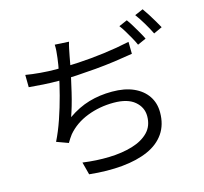

<svg xmlns="http://www.w3.org/2000/svg" viewBox="-124 -985 1247 1174"><g transform="rotate(-15 500.0 -397.5)"><path d="M391 -771Q385 -752 380.5 -729.5Q376 -707 372 -687Q368 -663 361 -627.5Q354 -592 345 -551Q336 -510 326 -467.5Q316 -425 305 -387.5Q294 -350 284 -322Q350 -368 418.5 -388Q487 -408 565 -408Q645 -408 701 -383Q757 -358 787 -313.5Q817 -269 817 -210Q817 -132 779.5 -77.5Q742 -23 673 7.5Q604 38 509 47Q414 56 300 44L279 -36Q366 -24 447.5 -26.5Q529 -29 594 -48.5Q659 -68 697 -107Q735 -146 735 -208Q735 -264 690 -302Q645 -340 557 -340Q468 -340 389.5 -309.5Q311 -279 261 -220Q252 -208 245 -197.5Q238 -187 230 -173L156 -200Q184 -256 208 -326Q232 -396 250.5 -466.5Q269 -537 281 -597Q293 -657 297 -693Q300 -717 301.5 -736.5Q303 -756 302 -776ZM80 -644Q120 -637 172.5 -632.5Q225 -628 270 -628Q334 -628 414 -632.5Q494 -637 579 -648Q664 -659 742 -676L743 -600Q690 -591 629 -582.5Q568 -574 505 -568.5Q442 -563 382 -559.5Q322 -556 271 -556Q219 -556 171.5 -559Q124 -562 81 -566ZM766 -806Q779 -789 794 -764Q809 -739 823.5 -714Q838 -689 848 -668L794 -644Q785 -665 771 -690Q757 -715 742 -740Q727 -765 713 -783ZM877 -846Q890 -828 906 -803Q922 -778 936.5 -753Q951 -728 961 -710L907 -685Q891 -718 868 -756.5Q845 -795 824 -823Z"/></g></svg>

Font: Noto Sans SC Thin
Style: Regular
Weight: 400
Version: Version 2.004-H2;hotconv 1.0.118;makeotfexe 2.5.65603